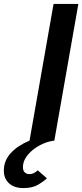

<svg xmlns="http://www.w3.org/2000/svg" viewBox="-79 -720 422 983"><path d="M41.2 243Q-5.6 243 -32.5 218.7Q-59.4 194.4 -59.4 154Q-59.4 102.1 -23.3 63.2Q12.8 24.3 72.2 0L195.2 -700H322.2L199.2 0Q169.9 3.4 141.5 15.8Q113.1 28.2 89.8 47Q66.4 65.7 52.4 88.4Q38.4 111.1 38.4 135.6Q38.4 153.9 47.9 162.7Q57.4 171.4 70.6 171.4Q84.5 171.4 95.7 165.4Q106.9 159.3 114 151.8L161.2 192.8Q144.2 209.3 115 226.2Q85.9 243 41.2 243Z"/></svg>

Font: Overpass
Style: Italic
Weight: 400
Italic angle: -10°
Designer: Delve Withrington, Dave Bailey, Thomas Jockin
Foundry: Delve Fonts LLC
Version: Version 4.000